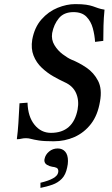

<svg xmlns="http://www.w3.org/2000/svg" viewBox="-20 -678 544 935"><path d="M489 -631Q485 -591 484 -553.5Q483 -516 483 -479L443 -474Q441 -507 432 -540.5Q423 -574 401 -596.5Q379 -619 338 -619Q291 -619 266.5 -589Q242 -559 234 -517Q229 -485 245 -458.5Q261 -432 285 -414Q309 -396 327 -388Q365 -373 401 -348.5Q437 -324 457.5 -284.5Q478 -245 467 -184Q456 -117 423 -74.5Q390 -32 343 -11Q296 10 241 10Q194 10 169 6Q144 2 131.5 -1.5Q119 -5 107 -5Q93 -5 84 -2.5Q75 0 62 0Q67 -38 69.5 -78Q72 -118 75 -175L114 -178Q116 -110 148 -70.5Q180 -31 228 -31Q336 -31 358 -145Q366 -189 350.5 -224.5Q335 -260 294 -278Q270 -289 240 -306Q210 -323 183.5 -348Q157 -373 143.5 -407Q130 -441 137 -485Q148 -545 182 -583.5Q216 -622 260.5 -640Q305 -658 346 -658Q380 -658 399.5 -655Q419 -652 432 -647.5Q445 -643 457.5 -638.5Q470 -634 489 -631ZM261 45Q284 45 297.5 60.5Q311 76 311 106Q311 113 310 121.5Q309 130 307 138Q300 173 281 192.5Q262 212 235 221.5Q208 231 177 237V212Q257 193 263 163Q264 160 264 156Q264 143 255 139Q246 135 234 134Q221 132 208.5 124.5Q196 117 196 102Q196 98 197 96Q201 75 219 60Q237 45 261 45Z"/></svg>

Font: Libertinus Serif SemiBold
Style: Italic
Weight: 600
Italic angle: -11.5°
Designer: Philipp H. Poll, Khaled Hosny
Foundry: Caleb Maclennan
Version: Version 7.051;RELEASE